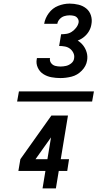

<svg xmlns="http://www.w3.org/2000/svg" viewBox="-20 -875 616 1065"><path d="M315 -442Q346 -442 377.5 -450Q409 -458 433.5 -483Q458 -508 463 -539Q467 -562 461 -583.5Q455 -605 442 -622Q429 -639 411 -650Q411 -650 411 -650Q411 -650 411 -650Q430 -657 446.5 -670.5Q463 -684 473.5 -702Q484 -720 487 -740Q492 -765 484.5 -789Q477 -813 458.5 -828Q440 -843 415.5 -849Q391 -855 366 -855Q334 -855 302.5 -842.5Q271 -830 250.5 -802Q230 -774 225 -743H298Q300 -757 311 -769Q322 -781 336.5 -785.5Q351 -790 366 -790Q379 -790 391 -787Q403 -784 410.5 -773.5Q418 -763 416 -750Q413 -735 402.5 -721.5Q392 -708 378.5 -699Q365 -690 349.5 -687.5Q334 -685 319 -685L308 -620Q325 -620 340.5 -617Q356 -614 368 -605Q380 -596 387 -581.5Q394 -567 391 -551Q389 -535 375.5 -524Q362 -513 346.5 -509.5Q331 -506 315 -506Q301 -506 287 -509.5Q273 -513 264 -524.5Q255 -536 257 -551L258 -553H185Q184 -551 184 -548Q179 -523 189.5 -500Q200 -477 220.5 -464Q241 -451 265.5 -446.5Q290 -442 315 -442ZM491 -312 501 -368H85L75 -312ZM216 170H290L306 73H353L363 8H317L357 -234H265L93 8L82 73H232ZM177 8 263 -113 243 8Z"/></svg>

Font: Iosevka Sparkle
Style: Italic
Weight: 400
Italic angle: -9°
Designer: Belleve Invis
Foundry: Belleve Invis
Version: Version 4.5.0; ttfautohint (v1.8.3)